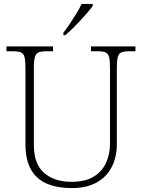

<svg xmlns="http://www.w3.org/2000/svg" viewBox="-20 -951 727 981"><path d="M345 10Q274 10 221 -12Q168 -34 139 -83.5Q110 -133 110 -214V-606Q110 -643 105 -660.5Q100 -678 86.5 -683.5Q73 -689 48 -689H13V-714H251V-689H215Q191 -689 177.5 -683.5Q164 -678 158.5 -660Q153 -642 153 -605V-210Q153 -113 205.5 -67.5Q258 -22 346 -22Q415 -22 458 -48Q501 -74 521.5 -118.5Q542 -163 542 -216V-606Q542 -643 537 -660.5Q532 -678 518.5 -683.5Q505 -689 481 -689H445V-714H672V-689H639Q614 -689 600.5 -683.5Q587 -678 582 -660Q577 -642 577 -605V-215Q577 -150 551.5 -99Q526 -48 474.5 -19Q423 10 345 10ZM304 -784Q319 -803 336.5 -829Q354 -855 370.5 -882Q387 -909 397 -931H454V-921Q445 -908 428 -888Q411 -868 390.5 -846Q370 -824 350 -804.5Q330 -785 314 -771H304Z"/></svg>

Font: Noto Serif Gujarati ExtraLight
Style: Regular
Weight: 250
Version: Version 2.102